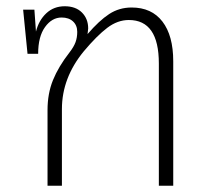

<svg xmlns="http://www.w3.org/2000/svg" viewBox="-20 -594 685 614"><path d="M534 -398V0H488V-391Q488 -530 392 -530Q356 -530 323 -505Q290 -480 248 -430Q178 -345 178 -245V0H132V-242Q132 -295 149.5 -338Q167 -381 202 -426Q216 -444 221.5 -459Q227 -474 227 -492Q227 -513 213.5 -525.5Q200 -538 177 -538Q146 -538 124 -507.5Q102 -477 102 -422H68L54 -563H90L95 -493Q104 -529 128 -551.5Q152 -574 187 -574Q222 -574 242 -554Q262 -534 262 -503Q262 -499 260 -485Q297 -528 329 -549Q361 -570 401 -570Q465 -570 499.5 -525Q534 -480 534 -398Z"/></svg>

Font: FiraGO ExtraLight
Style: Regular
Weight: 200
Designer: bBox Type
Foundry: bBox Type GmbH
Version: Version 1.001